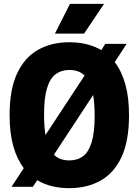

<svg xmlns="http://www.w3.org/2000/svg" viewBox="-20 -970 722 1000"><path d="M151 3H40L104 -94.5Q68.5 -140.5 49.2 -208.8Q30 -277 30 -370Q30 -505 69.5 -588.5Q109 -672 179 -711Q249 -750 341 -750Q388.5 -750 430.2 -740Q472 -730 507.5 -709L528.5 -741.5H639.5L577.5 -646.5Q613 -600.5 632.5 -532Q652 -463.5 652 -370Q652 -235.5 612.8 -151.8Q573.5 -68 503.2 -29Q433 10 341 10Q293.5 10 251.2 -0.2Q209 -10.5 174 -31.5ZM209.5 -373.5Q209.5 -311.5 217 -267L420.5 -576.5Q404.5 -592 384.8 -598.8Q365 -605.5 341 -605.5Q299.5 -605.5 270 -583.8Q240.5 -562 225 -511.2Q209.5 -460.5 209.5 -373.5ZM341 -134.5Q383 -134.5 412.2 -156.2Q441.5 -178 457.2 -228.8Q473 -279.5 473 -366.5Q473 -429.5 465 -475L261 -164.5Q276.5 -148.5 296.8 -141.5Q317 -134.5 341 -134.5ZM266 -795 344.5 -950H522L418 -795Z"/></svg>

Font: Encode Sans Condensed Condensed ExtraBold
Style: Regular
Weight: 800
Width: 3
Designer: Multiple Designers
Foundry: Impallari Type
Version: Version 3.000; ttfautohint (v1.8.3) -l 8 -r 50 -G 200 -x 14 